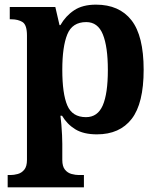

<svg xmlns="http://www.w3.org/2000/svg" viewBox="-20 -566 685 826"><path d="M13 240V187H25Q40 187 56.5 182.5Q73 178 84.5 164Q96 150 96 122V-413Q96 -459 77 -471Q58 -483 29 -483H22V-536H218L236 -458H240Q262 -497 298.5 -521.5Q335 -546 393 -546Q493 -546 545.5 -479Q598 -412 598 -266Q598 -121 546.5 -54.5Q495 12 397 12Q340 12 304.5 -9.5Q269 -31 247 -68H240Q242 -54 244 -30.5Q246 -7 247 15.5Q248 38 248 53V122Q248 150 259.5 164Q271 178 288 182.5Q305 187 319 187H341V240ZM350 -62Q400 -62 422 -112.5Q444 -163 444 -265Q444 -365 422.5 -418Q401 -471 351 -471Q291 -471 269.5 -418Q248 -365 248 -266Q248 -163 269.5 -112.5Q291 -62 350 -62Z"/></svg>

Font: Noto Serif NP Hmong
Style: Regular
Weight: 400
Designer: Dalton Maag Ltd
Foundry: Dalton Maag Ltd
Version: Version 1.001